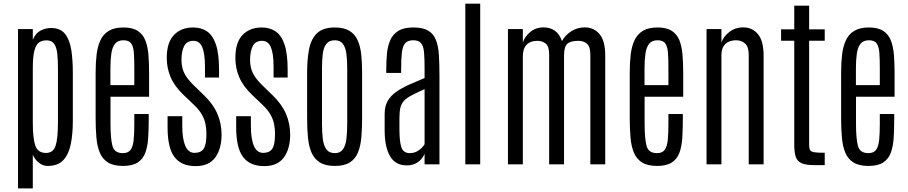

<svg xmlns="http://www.w3.org/2000/svg" viewBox="-20 -890 4916 1040"><path d="M77.6 130.4V-732.4H157.7V-674.8Q172.9 -710.9 200.2 -724.6Q227.5 -738.3 256.3 -738.3Q307.1 -738.3 332.3 -706.5Q357.4 -674.8 366 -620.4Q374.5 -565.9 374.5 -497.1V-233.4Q374.5 -165 363.5 -109.9Q352.5 -54.7 323.2 -22.9Q293.9 8.8 237.8 8.8Q211.4 8.8 189.7 -9.3Q168 -27.3 157.7 -51.8V130.4ZM229.5 -61.5Q268.6 -62 281.2 -100.6Q293.9 -139.2 293.9 -227.5V-518.6Q293.9 -564.9 290.3 -599.1Q286.6 -633.3 273.4 -652.3Q260.3 -671.4 232.4 -671.4Q209.5 -671.4 192.9 -661.1Q176.3 -650.9 167 -618.4Q157.7 -585.9 157.7 -518.1V-224.6Q157.7 -140.6 171.4 -101.1Q185.1 -61.5 229.5 -61.5Z M646 8.8Q595.2 8.8 565.2 -9.8Q535.2 -28.3 520.8 -62.7Q506.3 -97.2 502.2 -144.5Q498 -191.9 498 -248.5V-498Q498 -549.8 503.2 -594Q508.3 -638.2 523.7 -671.4Q539.1 -704.6 569.1 -722.9Q599.1 -741.2 648.4 -741.2Q698.2 -741.2 726.6 -722.4Q754.9 -703.6 767.8 -669.9Q780.8 -636.2 784.2 -590.8Q787.6 -545.4 787.6 -492.7V-366.2H578.6V-218.8Q578.6 -139.2 589.1 -99.9Q599.6 -60.5 645.5 -60.5Q675.3 -60.5 688 -79.3Q700.7 -98.1 704.1 -133.1Q707.5 -168 707.5 -216.3V-272.5H785.6V-246.6Q785.6 -190.4 782.7 -143.8Q779.8 -97.2 767.3 -63Q754.9 -28.8 726.1 -10Q697.3 8.8 646 8.8ZM578.1 -428.7H707.5V-522Q707.5 -570.8 705.1 -604.2Q702.6 -637.7 690.4 -654.8Q678.2 -671.9 648.9 -671.9Q618.2 -671.9 603 -652.8Q587.9 -633.8 583 -599.4Q578.1 -564.9 578.1 -518.6Z M1039.6 9.8Q962.4 9.8 925 -39.6Q887.7 -88.9 887.7 -199.7V-260.7H967.3V-209Q967.3 -138.2 983.6 -100.1Q1000 -62 1033.7 -62Q1067.9 -62 1083 -84Q1098.1 -106 1098.1 -164.1Q1098.1 -191.4 1093.3 -217Q1088.4 -242.7 1073.5 -269.3Q1058.6 -295.9 1027.8 -324.7L974.6 -375.5Q925.3 -422.4 904.3 -471.7Q883.3 -521 883.3 -576.2Q883.3 -660.2 922.4 -700.7Q961.4 -741.2 1026.4 -741.2Q1069.8 -741.2 1101.1 -720.2Q1132.3 -699.2 1149.4 -649.4Q1166.5 -599.6 1166.5 -513.2V-470.2H1090.3V-526.9Q1090.3 -599.6 1075.7 -634.3Q1061 -668.9 1027.8 -668.9Q992.7 -668.9 978 -641.4Q963.4 -613.8 962.9 -564.9Q962.9 -542.5 968.3 -520.8Q973.6 -499 988.5 -476.1Q1003.4 -453.1 1032.2 -425.3L1084 -375Q1135.3 -325.7 1157.7 -272.9Q1180.2 -220.2 1180.2 -161.1Q1180.2 -84.5 1146.2 -37.4Q1112.3 9.8 1039.6 9.8Z M1411.1 9.8Q1334 9.8 1296.6 -39.6Q1259.3 -88.9 1259.3 -199.7V-260.7H1338.9V-209Q1338.9 -138.2 1355.2 -100.1Q1371.6 -62 1405.3 -62Q1439.5 -62 1454.6 -84Q1469.7 -106 1469.7 -164.1Q1469.7 -191.4 1464.8 -217Q1460 -242.7 1445.1 -269.3Q1430.2 -295.9 1399.4 -324.7L1346.2 -375.5Q1296.9 -422.4 1275.9 -471.7Q1254.9 -521 1254.9 -576.2Q1254.9 -660.2 1293.9 -700.7Q1333 -741.2 1397.9 -741.2Q1441.4 -741.2 1472.7 -720.2Q1503.9 -699.2 1521 -649.4Q1538.1 -599.6 1538.1 -513.2V-470.2H1461.9V-526.9Q1461.9 -599.6 1447.3 -634.3Q1432.6 -668.9 1399.4 -668.9Q1364.3 -668.9 1349.6 -641.4Q1335 -613.8 1334.5 -564.9Q1334.5 -542.5 1339.8 -520.8Q1345.2 -499 1360.1 -476.1Q1375 -453.1 1403.8 -425.3L1455.6 -375Q1506.8 -325.7 1529.3 -272.9Q1551.8 -220.2 1551.8 -161.1Q1551.8 -84.5 1517.8 -37.4Q1483.9 9.8 1411.1 9.8Z M1793.9 8.8Q1743.2 8.8 1712.9 -10Q1682.6 -28.8 1667.7 -63Q1652.8 -97.2 1648.2 -144.5Q1643.6 -191.9 1643.6 -249V-498Q1643.6 -566.9 1653.8 -622.1Q1664.1 -677.2 1696.3 -709.2Q1728.5 -741.2 1793.9 -741.2Q1843.3 -741.2 1873 -722.9Q1902.8 -704.6 1917.5 -671.6Q1932.1 -638.7 1936.8 -594.2Q1941.4 -549.8 1941.4 -498V-249Q1941.4 -192.9 1937.3 -145.8Q1933.1 -98.6 1918.9 -64Q1904.8 -29.3 1875.2 -10.3Q1845.7 8.8 1793.9 8.8ZM1793.9 -60.5Q1823.2 -60.5 1837.6 -81.1Q1852.1 -101.6 1856.4 -137.9Q1860.8 -174.3 1860.8 -222.7V-516.1Q1860.8 -562.5 1856.4 -597.4Q1852.1 -632.3 1837.6 -652.1Q1823.2 -671.9 1793.9 -671.9Q1762.7 -671.9 1747.6 -652.1Q1732.4 -632.3 1728.3 -597.4Q1724.1 -562.5 1724.1 -516.1V-222.7Q1724.1 -174.3 1728.5 -137.9Q1732.9 -101.6 1748 -81.1Q1763.2 -60.5 1793.9 -60.5Z M2182.6 5.9Q2122.1 5.9 2092.8 -43.9Q2063.5 -93.8 2063.5 -185.1V-272.5Q2063.5 -314.5 2079.8 -343Q2096.2 -371.6 2125.7 -392.3Q2155.3 -413.1 2194.6 -430.7Q2233.9 -448.2 2279.8 -467.3V-519Q2279.8 -572.8 2276.9 -606.4Q2273.9 -640.1 2261 -656Q2248 -671.9 2218.3 -671.9Q2189 -671.9 2175 -656.2Q2161.1 -640.6 2157 -606.2Q2152.8 -571.8 2152.8 -515.1V-495.1H2072.3V-515.1Q2072.3 -560.1 2076.2 -600.8Q2080.1 -641.6 2094.2 -673.1Q2108.4 -704.6 2137.7 -722.9Q2167 -741.2 2218.8 -741.2Q2270 -741.2 2298.8 -724.4Q2327.6 -707.5 2340.8 -674.8Q2354 -642.1 2357.2 -593.8Q2360.4 -545.4 2360.4 -482.4V0H2279.8V-57.1Q2276.4 -46.9 2264.9 -31.7Q2253.4 -16.6 2232.9 -5.4Q2212.4 5.9 2182.6 5.9ZM2200.2 -60.5Q2228 -60.5 2250 -77.1Q2272 -93.8 2279.8 -108.9V-407.2Q2236.3 -387.7 2209.5 -373.5Q2182.6 -359.4 2168.5 -344.2Q2154.3 -329.1 2148.9 -307.4Q2143.6 -285.6 2143.6 -251.5V-190.4Q2143.6 -120.6 2154.8 -90.6Q2166 -60.5 2200.2 -60.5Z M2500.5 0V-870.1H2581.1V0Z M2731.4 0V-732.4H2812V-658.7Q2821.3 -690.9 2851.6 -716.3Q2881.8 -741.7 2924.3 -741.7Q2959.5 -741.7 2985.4 -723.6Q3011.2 -705.6 3023.9 -667.5Q3042 -700.2 3074.7 -720.9Q3107.4 -741.7 3147.9 -741.7Q3196.8 -741.7 3227.5 -705.1Q3258.3 -668.5 3258.3 -589.8V0H3177.7V-593.8Q3177.7 -636.7 3159.7 -652.8Q3141.6 -668.9 3112.8 -668.9Q3070.3 -668.9 3052.7 -652.6Q3035.2 -636.2 3035.2 -589.8V0H2954.6V-593.8Q2954.6 -637.2 2936.8 -653.1Q2918.9 -668.9 2890.6 -668.9Q2852.5 -668.9 2832.3 -647.5Q2812 -626 2812 -585V0Z M3539.1 8.8Q3488.3 8.8 3458.3 -9.8Q3428.2 -28.3 3413.8 -62.7Q3399.4 -97.2 3395.3 -144.5Q3391.1 -191.9 3391.1 -248.5V-498Q3391.1 -549.8 3396.2 -594Q3401.4 -638.2 3416.7 -671.4Q3432.1 -704.6 3462.2 -722.9Q3492.2 -741.2 3541.5 -741.2Q3591.3 -741.2 3619.6 -722.4Q3647.9 -703.6 3660.9 -669.9Q3673.8 -636.2 3677.2 -590.8Q3680.7 -545.4 3680.7 -492.7V-366.2H3471.7V-218.8Q3471.7 -139.2 3482.2 -99.9Q3492.7 -60.5 3538.6 -60.5Q3568.4 -60.5 3581.1 -79.3Q3593.8 -98.1 3597.2 -133.1Q3600.6 -168 3600.6 -216.3V-272.5H3678.7V-246.6Q3678.7 -190.4 3675.8 -143.8Q3672.9 -97.2 3660.4 -63Q3647.9 -28.8 3619.1 -10Q3590.3 8.8 3539.1 8.8ZM3471.2 -428.7H3600.6V-522Q3600.6 -570.8 3598.1 -604.2Q3595.7 -637.7 3583.5 -654.8Q3571.3 -671.9 3542 -671.9Q3511.2 -671.9 3496.1 -652.8Q3481 -633.8 3476.1 -599.4Q3471.2 -564.9 3471.2 -518.6Z M3807.1 0V-732.4H3887.7V-659.2Q3897.5 -690.9 3929.9 -716.3Q3962.4 -741.7 4005.9 -741.7Q4055.2 -741.7 4085.7 -704.8Q4116.2 -668 4116.2 -589.4V0H4035.6V-593.3Q4035.6 -636.7 4015.9 -654.3Q3996.1 -671.9 3967.3 -671.9Q3947.3 -671.9 3929 -664.6Q3910.6 -657.2 3899.2 -639.4Q3887.7 -621.6 3887.7 -589.8V0Z M4391.6 4.4Q4344.7 4.4 4321.3 -6.3Q4297.9 -17.1 4290 -41.5Q4282.2 -65.9 4282.2 -106.9V-669.4H4210.9V-731H4282.2V-859.4H4362.8V-731H4447.3V-669.4H4362.8V-106.4Q4362.8 -86.9 4367.7 -77.6Q4372.6 -68.4 4390.4 -65.4Q4408.2 -62.5 4447.3 -62.5V4.4Z M4684.1 8.8Q4633.3 8.8 4603.3 -9.8Q4573.2 -28.3 4558.8 -62.7Q4544.4 -97.2 4540.3 -144.5Q4536.1 -191.9 4536.1 -248.5V-498Q4536.1 -549.8 4541.3 -594Q4546.4 -638.2 4561.8 -671.4Q4577.1 -704.6 4607.2 -722.9Q4637.2 -741.2 4686.5 -741.2Q4736.3 -741.2 4764.6 -722.4Q4793 -703.6 4805.9 -669.9Q4818.8 -636.2 4822.3 -590.8Q4825.7 -545.4 4825.7 -492.7V-366.2H4616.7V-218.8Q4616.7 -139.2 4627.2 -99.9Q4637.7 -60.5 4683.6 -60.5Q4713.4 -60.5 4726.1 -79.3Q4738.8 -98.1 4742.2 -133.1Q4745.6 -168 4745.6 -216.3V-272.5H4823.7V-246.6Q4823.7 -190.4 4820.8 -143.8Q4817.9 -97.2 4805.4 -63Q4793 -28.8 4764.2 -10Q4735.4 8.8 4684.1 8.8ZM4616.2 -428.7H4745.6V-522Q4745.6 -570.8 4743.2 -604.2Q4740.7 -637.7 4728.5 -654.8Q4716.3 -671.9 4687 -671.9Q4656.2 -671.9 4641.1 -652.8Q4626 -633.8 4621.1 -599.4Q4616.2 -564.9 4616.2 -518.6Z"/></svg>

Font: Antonio ExtraLight
Style: Regular
Weight: 250
Designer: Vernon Adams
Foundry: Vernon Adams
Version: Version 1.002